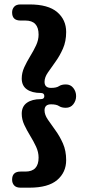

<svg xmlns="http://www.w3.org/2000/svg" viewBox="-20 -754 414 888"><path d="M185 -309.5Q185 -324 168.5 -324Q128 -324 104.2 -340.8Q80.5 -357.5 80.5 -391Q80.5 -417 92.2 -442.8Q104 -468.5 119.5 -493.8Q135 -519 146.8 -544Q158.5 -569 158.5 -594Q158.5 -659 97.5 -659H75Q36 -659 36 -696.5Q36 -712 45.5 -722.8Q55 -733.5 75 -733.5H116Q203 -733.5 244.5 -698Q286 -662.5 286 -606Q286 -562.5 271 -528.8Q256 -495 236.2 -467.8Q216.5 -440.5 201.2 -418.2Q186 -396 186 -375.5Q186 -347.5 216 -347.5Q241 -347.5 252.8 -355.5Q264.5 -363.5 284.5 -363.5Q306.5 -363.5 319.2 -347Q332 -330.5 332 -309.5Q332 -288.5 319.2 -272Q306.5 -255.5 284.5 -255.5Q264.5 -255.5 252.8 -263.5Q241 -271.5 216 -271.5Q186 -271.5 186 -243.5Q186 -223.5 201.2 -201Q216.5 -178.5 236.2 -151.5Q256 -124.5 271 -90.8Q286 -57 286 -13.5Q286 43 244.5 78.5Q203 114 116 114H75Q55 114 45.5 103.5Q36 93 36 77Q36 39.5 75 39.5H97.5Q158.5 39.5 158.5 -25Q158.5 -50.5 146.8 -75.8Q135 -101 119.5 -126.2Q104 -151.5 92.2 -176.8Q80.5 -202 80.5 -228Q80.5 -261.5 104.2 -278.5Q128 -295.5 168.5 -295.5Q185 -295.5 185 -309.5Z"/></svg>

Font: Fraunces 144pt S100
Style: Bold
Weight: 700
Version: Version 1.000; ttfautohint (v1.8.3)